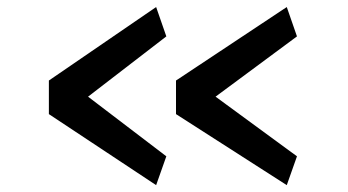

<svg xmlns="http://www.w3.org/2000/svg" viewBox="-20 -575 990 546"><path d="M119 -250.5V-346L424 -555L453 -471.5L203 -279V-321L453 -130.5L424 -48.5ZM480.5 -250.5V-346L795.5 -555L824.5 -471.5L564.5 -279V-321L824.5 -130.5L795.5 -48.5Z"/></svg>

Font: Tracken
Style: Regular
Weight: 400
Designer: Eben Sorkin
Foundry: Eben Sorkin
Version: Version 2.001